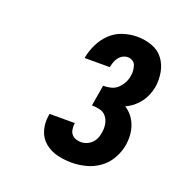

<svg xmlns="http://www.w3.org/2000/svg" viewBox="-101 -938 701 717"><g transform="rotate(20 250.0 -580.0)"><path d="M256 -317Q226 -317 198 -324Q170 -331 148.5 -349Q127 -367 119 -395Q111 -423 116 -453L117 -460H218L217 -457Q216 -446 217.5 -435Q219 -424 225.5 -416Q232 -408 242 -404.5Q252 -401 263 -401Q275 -401 286.5 -406Q298 -411 306.5 -420Q315 -429 319.5 -440.5Q324 -452 325 -463Q328 -480 325 -496Q322 -512 312.5 -524Q303 -536 287.5 -540Q272 -544 255 -544L269 -627Q283 -627 298.5 -630.5Q314 -634 325.5 -644.5Q337 -655 344.5 -669Q352 -683 354 -698Q356 -708 355 -718.5Q354 -729 351 -738.5Q348 -748 339 -753.5Q330 -759 320 -759Q310 -759 300.5 -754Q291 -749 284.5 -740.5Q278 -732 274.5 -722Q271 -712 269 -702V-701H169V-703Q174 -730 187 -757Q200 -784 221.5 -804.5Q243 -825 271 -834Q299 -843 327 -843Q357 -843 385.5 -833Q414 -823 431 -800.5Q448 -778 453.5 -748.5Q459 -719 454 -689Q451 -673 444.5 -657Q438 -641 427.5 -627Q417 -613 403.5 -602Q390 -591 373 -583Q389 -573 400.5 -558.5Q412 -544 418.5 -526.5Q425 -509 426.5 -489Q428 -469 425 -449Q420 -421 405.5 -394.5Q391 -368 366.5 -350Q342 -332 313 -324.5Q284 -317 256 -317Z"/></g></svg>

Font: Iosevka Term Curly Heavy
Style: Italic
Weight: 900
Italic angle: -9°
Designer: Belleve Invis
Foundry: Belleve Invis
Version: Version 32.3.0